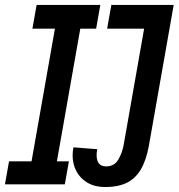

<svg xmlns="http://www.w3.org/2000/svg" viewBox="-47 -745 722 776"><path d="M-10.5 -93H80.5L175 -629H84L101 -725H358.5L341.5 -629H277.5L183 -93H231.5L215 0H-27ZM246.5 -116.5Q246.5 -134 250 -149.5L346 -142Q343.5 -128 343.5 -118Q343.5 -72.5 382 -72.5Q414.5 -72.5 430.8 -99.5Q447 -126.5 453 -160.5L535.5 -629H386L403 -725H655L555 -157.5Q544 -96.5 521.8 -59.5Q499.5 -22.5 464.5 -5.8Q429.5 11 378.5 11Q337 11 307.2 -6.2Q277.5 -23.5 262 -52.5Q246.5 -81.5 246.5 -116.5Z"/></svg>

Font: JuliaMono MediumItalic
Style: Regular
Weight: 500
Italic angle: -9°
Monospace: yes
Designer: cormullion
Foundry: corm
Version: Version 0.049; ttfautohint (v1.8.4)